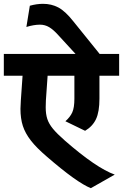

<svg xmlns="http://www.w3.org/2000/svg" viewBox="-30 -930 643 1004"><path d="M-10 -648H365L275 -746Q249 -775 227 -788Q205 -801 179 -801Q147 -801 108 -789L126 -900Q162 -910 195 -910Q239 -910 275 -891Q311 -872 353 -819L491 -648H593V-534H490V-414Q490 -345 472 -307Q454 -269 415 -246L312 -296Q337 -318 348 -342.5Q359 -367 359 -414V-534H219L210 -405Q209 -392 209 -369Q209 -333 217.5 -307.5Q226 -282 247 -256.5Q268 -231 309 -195Q474 -51 570 -17L445 54Q372 25 216 -110Q161 -157 131.5 -195Q102 -233 89.5 -271.5Q77 -310 77 -361Q77 -373 79 -405L88 -534H-10Z"/></svg>

Font: Madhuban SemiBold
Style: Regular
Weight: 600
Designer: jaikishan Patel
Foundry: MagicType
Version: Version 1.000